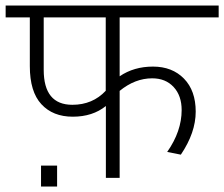

<svg xmlns="http://www.w3.org/2000/svg" viewBox="-35 -643 810 694"><path d="M171.4 -44.4V31.2H113.3V-44.4ZM397.5 0H347.7V-259.8Q299.8 -221.2 228 -221.2Q156.2 -221.2 114.5 -266.4Q72.8 -311.5 72.8 -403.8V-580.1H-14.6V-623H755.4V-580.1H397.5V-367.2Q448.7 -402.3 518.1 -402.3Q587.4 -402.3 629.9 -358.9Q672.4 -315.4 672.4 -239.5Q672.4 -163.6 618.7 -84L569.3 -93.8Q621.6 -168.5 621.6 -245.1Q621.6 -297.4 592.5 -328.6Q563.5 -359.9 515.1 -359.9Q453.1 -359.9 397.5 -314.5ZM226.6 -264.2Q299.8 -264.2 347.2 -314.9V-580.1H123V-390.6Q123 -264.2 226.6 -264.2Z"/></svg>

Font: Yantramanav Light
Style: Regular
Weight: 300
Version: Version 1.001;PS 1.0;hotconv 1.0.72;makeotf.lib2.5.5900; ttf